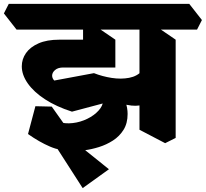

<svg xmlns="http://www.w3.org/2000/svg" viewBox="-85 -690 1058 987"><path d="M764 46 632 -23V-599L698 -568L818 -486V19ZM649 -152Q616 -141 567.5 -151Q519 -161 470 -187.5Q421 -214 383 -250L398 -314Q441 -297 489 -289.5Q537 -282 579 -290Q621 -298 646 -327ZM560 -538 495 -621 520 -670H888L953 -587L928 -538ZM289 87Q227 87 172 63.5Q117 40 59 -1L97 -144L181 -142L252 -42L195 -73Q230 -55 269.5 -56Q309 -57 346 -71.5Q383 -86 409.5 -109.5Q436 -133 443 -158L285 -116Q204 -142 146.5 -179.5Q89 -217 58 -261Q27 -305 27 -349Q27 -386 48.5 -417Q70 -448 113 -467Q156 -486 220 -486H411L508 -343H240Q213 -343 198 -330Q183 -317 183 -301Q183 -294 186 -287.5Q189 -281 194 -276L398 -314Q487 -282 529 -224Q571 -166 571 -104Q571 -56 550 -22.5Q529 11 495.5 32.5Q462 54 423.5 66Q385 78 349 82.5Q313 87 289 87ZM340 277 153 -14 236 -12 475 180ZM508 -343 342 -361V-599L388 -568L508 -486ZM0 -538 -65 -621 -40 -670H600L665 -587L640 -538Z"/></svg>

Font: Eczar ExtraBold
Style: Regular
Weight: 800
Designer: Vaibhav Singh
Foundry: Rosetta Type Foundry
Version: Version 2.000